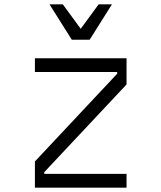

<svg xmlns="http://www.w3.org/2000/svg" viewBox="-20 -860 740 880"><path d="M140 -593H560V-473L183 -71V-63H560V0H140V-120L517 -522V-530H140ZM493 -840 391 -678H309L207 -840H268L350 -728L432 -840Z"/></svg>

Font: Martian Mono ExtraLight
Style: Regular
Weight: 200
Monospace: yes
Designer: Roman Shamin
Foundry: Evil Martians
Version: Version 1.000; ttfautohint (v1.8.4.7-5d5b)